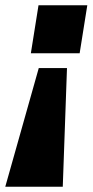

<svg xmlns="http://www.w3.org/2000/svg" viewBox="-62 -528 354 728"><path d="M55 -326 84 -508H269L240 -326ZM-42 180 85 -270H192L176 180Z"/></svg>

Font: Mulish Black
Style: Italic
Weight: 900
Italic angle: -9°
Designer: Vernon Adams
Foundry: Vernon Adams
Version: Version 3.603; ttfautohint (v1.8.3)